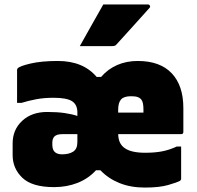

<svg xmlns="http://www.w3.org/2000/svg" viewBox="-20 -834 890 866"><path d="M241 -559Q355 -559 416 -487H436Q466 -522 508 -540.5Q550 -559 601 -559Q702 -559 754.5 -503.5Q807 -448 807 -347V-239Q807 -229 797 -229H513Q514 -204 522 -189Q530 -174 544 -165Q573 -145 635 -145Q679 -145 712 -151.5Q745 -158 777 -173H797V-28Q797 -22 791 -18Q778 -11 738.5 0.5Q699 12 633 12Q569 12 518.5 -8.5Q468 -29 433 -66H413Q378 -28 329.5 -9Q281 10 224 10Q125 10 81 -32Q37 -74 37 -134V-187Q37 -249 80 -289Q123 -329 193 -329Q238 -329 272 -324Q306 -319 329 -311V-327Q329 -362 305 -377.5Q281 -393 222 -393Q179 -393 144 -386.5Q109 -380 77 -370H57V-518Q57 -523 60 -526Q69 -536 118 -547.5Q167 -559 241 -559ZM571 -400Q539 -400 526 -385.5Q513 -371 513 -339V-326H627V-341Q627 -372 618 -384Q612 -392 601.5 -396Q591 -400 571 -400ZM262 -138Q291 -138 310 -150Q329 -162 329 -193V-229H264Q247 -229 238.5 -226Q230 -223 225 -218Q216 -208 216 -191V-182Q216 -158 227.5 -148Q239 -138 259 -138ZM446 -814H647Q653 -814 656 -808.5Q659 -803 654 -798Q616 -755 582.5 -718.5Q549 -682 505 -633Q500 -626 486 -626H340Q366 -673 392.5 -719.5Q419 -766 446 -814Z"/></svg>

Font: Recursive Sn Lnr St Blk
Style: Regular
Weight: 900
Version: Version 1.079;hotconv 1.0.112;makeotfexe 2.5.65598; ttfautoh